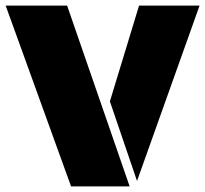

<svg xmlns="http://www.w3.org/2000/svg" viewBox="-33 -668 735 688"><path d="M431.6 0H221.7L-12.7 -647.9H207.5ZM465.3 -647.9H682.1L458 -19.5L360.8 -304.7Z"/></svg>

Font: Black Ops One
Style: Regular
Weight: 400
Designer: James Grieshaber
Foundry: James Grieshaber
Version: Version 1.002